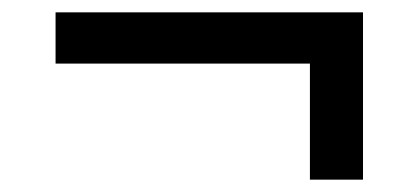

<svg xmlns="http://www.w3.org/2000/svg" viewBox="-20 -370 678 311"><path d="M482 -267V-79H568V-350H70V-267Z"/></svg>

Font: Rosario
Style: Bold
Weight: 700
Designer: Hector Gatti
Foundry: Omnibus Type
Version: Version 1.100